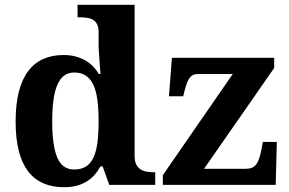

<svg xmlns="http://www.w3.org/2000/svg" viewBox="-20 -780 1218 810"><path d="M547.9 -123Q547.9 -100.1 554.7 -86.4Q561.5 -72.8 573 -65.4Q584.5 -58.1 599.4 -55.7Q614.3 -53.2 630.9 -53.2H634.8V0H440.9L413.1 -78.1H403.8Q392.6 -57.6 378.2 -41.5Q363.8 -25.4 345 -13.9Q326.2 -2.4 302.7 3.7Q279.3 9.8 250 9.8Q201.2 9.8 163.1 -6.6Q125 -22.9 98.9 -56.9Q72.8 -90.8 59.3 -143.1Q45.9 -195.3 45.9 -267.1Q45.9 -339.4 59.3 -392.3Q72.8 -445.3 98.6 -479.7Q124.5 -514.2 162.1 -531Q199.7 -547.9 248 -547.9Q276.4 -547.9 299.1 -541.7Q321.8 -535.6 340.1 -525.1Q358.4 -514.6 372.6 -500Q386.7 -485.4 397 -467.8H403.8Q401.9 -495.6 399.9 -520Q399.4 -530.3 398.7 -541Q397.9 -551.8 397.2 -561.3Q396.5 -570.8 396.2 -578.1Q396 -585.4 396 -589.8V-645Q396 -665.5 389.4 -678Q382.8 -690.4 371.8 -696.8Q360.8 -703.1 346.2 -705.1Q331.5 -707 314.9 -707H307.1V-759.8H547.9ZM293 -64.9Q322.8 -64.9 342.5 -77.4Q362.3 -89.8 374.3 -115.2Q386.2 -140.6 391.1 -179Q396 -217.3 396 -269Q396 -318.4 391.1 -356.7Q386.2 -395 374.3 -421.1Q362.3 -447.3 342.5 -460.7Q322.8 -474.1 293 -474.1Q268.1 -474.1 250.2 -460.7Q232.4 -447.3 221.4 -420.9Q210.4 -394.5 205.3 -356.2Q200.2 -317.9 200.2 -268.1Q200.2 -166 221.4 -115.5Q242.7 -64.9 293 -64.9ZM1017.1 -67.9Q1032.2 -67.9 1042.7 -72.3Q1053.2 -76.7 1060.8 -86.4Q1068.4 -96.2 1073.5 -111.6Q1078.6 -127 1083 -148.9L1088.9 -181.2H1147.9L1143.1 0H667V-41L961.9 -467.8H815.9Q804.7 -467.8 796.4 -464.6Q788.1 -461.4 781.5 -453.4Q774.9 -445.3 769.5 -431.9Q764.2 -418.5 758.8 -397.9L752.9 -374H692.9L705.1 -536.1H1136.7V-493.2L840.8 -67.9Z"/></svg>

Font: Droid Serif
Style: Bold
Weight: 700
Designer: Monotype Design team
Foundry: Monotype Imaging Inc.
Version: Version 1.03